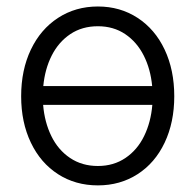

<svg xmlns="http://www.w3.org/2000/svg" viewBox="-20 -558 600 589"><path d="M44.9 -262.7Q44.9 -343.3 74.7 -405.8Q104.5 -468.3 158.2 -503.2Q211.9 -538.1 280.3 -538.1Q348.6 -538.1 402.1 -503.2Q455.6 -468.3 485.1 -405.8Q514.6 -343.3 514.6 -262.7Q514.6 -182.6 485.1 -120.4Q455.6 -58.1 402.1 -23.7Q348.6 10.7 280.3 10.7Q211.4 10.7 158 -23.7Q104.5 -58.1 74.7 -120.4Q44.9 -182.6 44.9 -262.7ZM447.3 -236.3H112.3Q116.7 -183.1 137.5 -140.6Q158.2 -98.1 194.8 -73.5Q231.4 -48.8 280.3 -48.8Q328.6 -48.8 365 -73.5Q401.4 -98.1 422.1 -140.6Q442.9 -183.1 447.3 -236.3ZM446.8 -293.9Q441.9 -346.2 420.9 -387.7Q399.9 -429.2 364 -453.4Q328.1 -477.5 280.3 -477.5Q231.9 -477.5 195.8 -453.4Q159.7 -429.2 138.7 -387.7Q117.7 -346.2 112.8 -293.9Z"/></svg>

Font: Pretendard JP Light
Style: Regular
Weight: 300
Designer: Base glyphs from Inter by Rasmus Andersson; Hangeul glyphs from Noto Sans CJK(Source Han Sans) by Jang Soo-young and Kan
Foundry: Kil Hyung-jin
Version: Version 1.309